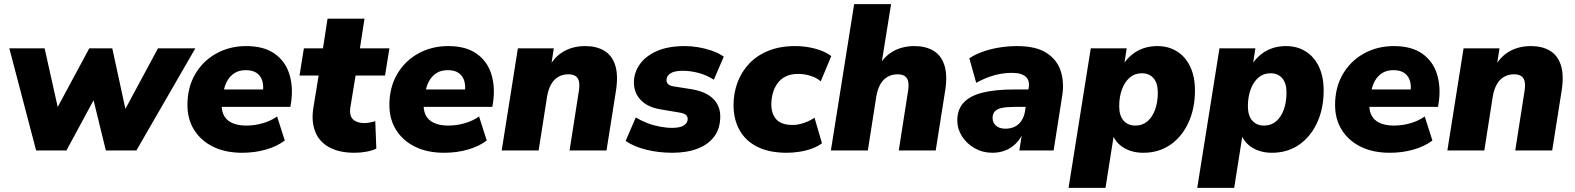

<svg xmlns="http://www.w3.org/2000/svg" viewBox="-20 -725 7586 925"><path d="M154 0 25 -492H195L265 -178H241L410 -492H521L589 -178H572L741 -492H921L637 0H490L408 -335H481L300 0Z M1146 11Q1067 11 1008 -17.5Q949 -46 916 -98Q883 -150 883 -219Q883 -304 920.5 -368Q958 -432 1022.5 -467.5Q1087 -503 1166 -503Q1250 -503 1301.5 -467.5Q1353 -432 1373 -371Q1393 -310 1383 -236L1379 -210H1028L1040 -294H1262L1246 -281Q1251 -312 1243.5 -336Q1236 -360 1216.5 -373.5Q1197 -387 1164 -387Q1132 -387 1110 -373Q1088 -359 1074.5 -335Q1061 -311 1057 -281L1050 -242Q1044 -203 1055.5 -175.5Q1067 -148 1095.5 -134Q1124 -120 1166 -120Q1207 -120 1246.5 -131.5Q1286 -143 1315 -164L1352 -48Q1315 -20 1261.5 -4.5Q1208 11 1146 11Z M1689 11Q1613 11 1565 -16Q1517 -43 1498.5 -91Q1480 -139 1489 -201L1515 -361H1423L1444 -492H1536L1558 -635H1736L1714 -492H1856L1835 -361H1693L1668 -208Q1662 -167 1681 -149.5Q1700 -132 1735 -132Q1747 -132 1760 -134.5Q1773 -137 1788 -141L1793 -9Q1772 1 1744 6Q1716 11 1689 11Z M2119 11Q2040 11 1981 -17.5Q1922 -46 1889 -98Q1856 -150 1856 -219Q1856 -304 1893.5 -368Q1931 -432 1995.5 -467.5Q2060 -503 2139 -503Q2223 -503 2274.5 -467.5Q2326 -432 2346 -371Q2366 -310 2356 -236L2352 -210H2001L2013 -294H2235L2219 -281Q2224 -312 2216.5 -336Q2209 -360 2189.5 -373.5Q2170 -387 2137 -387Q2105 -387 2083 -373Q2061 -359 2047.5 -335Q2034 -311 2030 -281L2023 -242Q2017 -203 2028.5 -175.5Q2040 -148 2068.5 -134Q2097 -120 2139 -120Q2180 -120 2219.5 -131.5Q2259 -143 2288 -164L2325 -48Q2288 -20 2234.5 -4.5Q2181 11 2119 11Z M2397 0 2475 -492H2648L2635 -407H2628Q2654 -454 2698 -478.5Q2742 -503 2800 -503Q2853 -503 2890.5 -481Q2928 -459 2943.5 -412Q2959 -365 2948 -291L2902 0H2724L2769 -288Q2773 -314 2769.5 -331.5Q2766 -349 2753.5 -358Q2741 -367 2718 -367Q2691 -367 2669.5 -354.5Q2648 -342 2635 -318.5Q2622 -295 2616 -262L2575 0Z M3219 11Q3154 11 3094.5 -3.5Q3035 -18 2994 -46L3043 -159Q3068 -144 3097.5 -132.5Q3127 -121 3158.5 -115Q3190 -109 3218 -109Q3257 -109 3275 -121Q3293 -133 3293 -151Q3293 -165 3284 -172Q3275 -179 3252 -183L3163 -198Q3101 -208 3067.5 -242.5Q3034 -277 3034 -328Q3034 -374 3061.5 -414Q3089 -454 3143.5 -478.5Q3198 -503 3280 -503Q3310 -503 3343.5 -497.5Q3377 -492 3409 -481Q3441 -470 3467 -452L3419 -341Q3385 -363 3346 -373.5Q3307 -384 3270 -384Q3229 -384 3210 -371.5Q3191 -359 3191 -339Q3191 -328 3198.5 -320Q3206 -312 3224 -309L3313 -295Q3382 -283 3416 -249Q3450 -215 3450 -164Q3450 -107 3421.5 -68Q3393 -29 3341 -9Q3289 11 3219 11Z M3771 11Q3686 11 3629 -17.5Q3572 -46 3543 -98Q3514 -150 3514 -219Q3514 -275 3532.5 -326Q3551 -377 3588 -417Q3625 -457 3681 -480Q3737 -503 3811 -503Q3861 -503 3907.5 -490.5Q3954 -478 3985 -455L3934 -333Q3916 -350 3885.5 -359.5Q3855 -369 3826 -369Q3790 -369 3765 -356.5Q3740 -344 3725 -322.5Q3710 -301 3703 -275Q3696 -249 3696 -222Q3696 -177 3720 -150Q3744 -123 3800 -123Q3824 -123 3852.5 -132.5Q3881 -142 3904 -158L3940 -35Q3921 -20 3892.5 -9.5Q3864 1 3832 6Q3800 11 3771 11Z M3983 0 4095 -705H4273L4225 -407H4214Q4240 -454 4284 -478.5Q4328 -503 4386 -503Q4439 -503 4476.5 -481Q4514 -459 4529.5 -412Q4545 -365 4534 -291L4488 0H4310L4355 -288Q4359 -314 4355.5 -331.5Q4352 -349 4339.5 -358Q4327 -367 4304 -367Q4277 -367 4255.5 -354.5Q4234 -342 4221 -318.5Q4208 -295 4202 -262L4161 0Z M4761 11Q4714 11 4675.5 -11Q4637 -33 4614.5 -68.5Q4592 -104 4592 -145Q4592 -197 4622 -230Q4652 -263 4713 -278.5Q4774 -294 4867 -294H4946L4932 -210H4867Q4830 -210 4806.5 -205Q4783 -200 4772.5 -188Q4762 -176 4762 -157Q4762 -133 4779 -119Q4796 -105 4823 -105Q4850 -105 4869.5 -115Q4889 -125 4901.5 -144Q4914 -163 4918 -188L4936 -303Q4942 -336 4922 -355Q4902 -374 4855 -374Q4812 -374 4769 -362Q4726 -350 4683 -326L4650 -444Q4676 -462 4713.5 -475.5Q4751 -489 4794 -496Q4837 -503 4880 -503Q4971 -503 5022 -470Q5073 -437 5090.5 -382Q5108 -327 5097 -261L5056 0H4891L4906 -96H4914Q4899 -59 4875.5 -35Q4852 -11 4823 0Q4794 11 4761 11Z M5128 180 5235 -492H5408L5396 -414H5391Q5409 -442 5434.5 -462.5Q5460 -483 5490.5 -493Q5521 -503 5555 -503Q5610 -503 5651 -477Q5692 -451 5714.5 -403Q5737 -355 5737 -289Q5737 -203 5706 -135Q5675 -67 5619 -28Q5563 11 5488 11Q5435 11 5395 -12.5Q5355 -36 5338 -81L5347 -80L5306 180ZM5450 -120Q5484 -120 5508 -140.5Q5532 -161 5545 -197Q5558 -233 5558 -279Q5558 -324 5537.5 -348Q5517 -372 5481 -372Q5447 -372 5423 -351.5Q5399 -331 5385.5 -295Q5372 -259 5372 -213Q5372 -168 5393 -144Q5414 -120 5450 -120Z M5748 180 5855 -492H6028L6016 -414H6011Q6029 -442 6054.5 -462.5Q6080 -483 6110.5 -493Q6141 -503 6175 -503Q6230 -503 6271 -477Q6312 -451 6334.5 -403Q6357 -355 6357 -289Q6357 -203 6326 -135Q6295 -67 6239 -28Q6183 11 6108 11Q6055 11 6015 -12.5Q5975 -36 5958 -81L5967 -80L5926 180ZM6070 -120Q6104 -120 6128 -140.5Q6152 -161 6165 -197Q6178 -233 6178 -279Q6178 -324 6157.5 -348Q6137 -372 6101 -372Q6067 -372 6043 -351.5Q6019 -331 6005.5 -295Q5992 -259 5992 -213Q5992 -168 6013 -144Q6034 -120 6070 -120Z M6675 11Q6596 11 6537 -17.5Q6478 -46 6445 -98Q6412 -150 6412 -219Q6412 -304 6449.5 -368Q6487 -432 6551.5 -467.5Q6616 -503 6695 -503Q6779 -503 6830.5 -467.5Q6882 -432 6902 -371Q6922 -310 6912 -236L6908 -210H6557L6569 -294H6791L6775 -281Q6780 -312 6772.5 -336Q6765 -360 6745.5 -373.5Q6726 -387 6693 -387Q6661 -387 6639 -373Q6617 -359 6603.5 -335Q6590 -311 6586 -281L6579 -242Q6573 -203 6584.5 -175.5Q6596 -148 6624.5 -134Q6653 -120 6695 -120Q6736 -120 6775.5 -131.5Q6815 -143 6844 -164L6881 -48Q6844 -20 6790.5 -4.5Q6737 11 6675 11Z M6953 0 7031 -492H7204L7191 -407H7184Q7210 -454 7254 -478.5Q7298 -503 7356 -503Q7409 -503 7446.5 -481Q7484 -459 7499.5 -412Q7515 -365 7504 -291L7458 0H7280L7325 -288Q7329 -314 7325.5 -331.5Q7322 -349 7309.5 -358Q7297 -367 7274 -367Q7247 -367 7225.5 -354.5Q7204 -342 7191 -318.5Q7178 -295 7172 -262L7131 0Z"/></svg>

Font: Nunito Sans 12pt Black
Style: Italic
Weight: 900
Italic angle: -9°
Designer: Vernon Adams
Foundry: Vernon Adams
Version: Version 3.101;gftools[0.9.27]